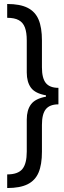

<svg xmlns="http://www.w3.org/2000/svg" viewBox="-20 -823 328 977"><path d="M193.4 -187.5V-50.8Q193.4 14.6 176.3 54.9Q159.2 95.2 120.6 114.5Q82 133.8 16.6 133.8V64.5Q71.3 64.5 93.8 37.1Q116.2 9.8 116.2 -51.8V-214.8Q116.2 -262.7 137.5 -291.7Q158.7 -320.8 213.9 -331.1V-337.9Q158.7 -347.7 137.5 -376.7Q116.2 -405.8 116.2 -454.1V-617.2Q116.2 -658.2 106.7 -683.3Q97.2 -708.5 75.4 -720.5Q53.7 -732.4 16.6 -732.4V-802.7Q82 -802.7 120.6 -783.2Q159.2 -763.7 176.3 -723.4Q193.4 -683.1 193.4 -617.2V-480.5Q193.4 -424.8 213.4 -400.4Q233.4 -376 277.3 -376V-292Q233.4 -292 213.4 -267.6Q193.4 -243.2 193.4 -187.5Z"/></svg>

Font: Pretendard GOV
Style: Regular
Weight: 400
Designer: Base glyphs from Inter by Rasmus Andersson; Hangeul glyphs from Noto Sans CJK(Source Han Sans) by Jang Soo-young and Kan
Foundry: Kil Hyung-jin
Version: Version 1.309